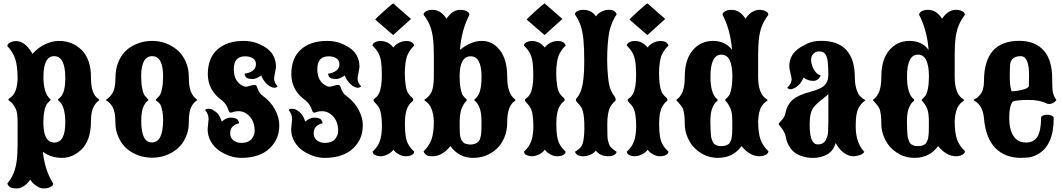

<svg xmlns="http://www.w3.org/2000/svg" viewBox="-20 -876 6128 1107"><path d="M80.1 210.4Q45.4 210.4 34.2 200.2Q24.9 192.4 22.5 181.6Q44.9 154.3 57.6 124.5Q70.3 94.7 75.9 54Q81.5 13.2 81.5 -45.9V-169.9Q81.5 -224.1 71.8 -246.1Q62.5 -264.6 55.2 -274.7Q47.9 -284.7 41 -289.1Q26.4 -298.8 28.1 -303Q29.8 -307.1 40.3 -313.5Q50.8 -319.8 61 -335.9Q79.6 -364.7 81.5 -423.3Q81.1 -495.1 68.1 -535.4Q55.2 -575.7 22.5 -609.9Q22.5 -627.4 49.8 -635.7Q59.6 -639.2 73.7 -639.2Q124.5 -639.2 167.5 -565.4Q199.2 -601.6 240.2 -620.8Q281.2 -640.1 320.3 -640.1Q396 -640.1 449.2 -589.4Q504.4 -535.6 504.4 -431.6Q504.4 -345.2 535.6 -315.4L546.4 -306.6L553.2 -300.8Q553.2 -298.8 542.7 -290.5Q532.2 -282.2 521.5 -263.7Q504.4 -233.4 504.4 -176.8Q504.4 -119.6 490 -79.6Q475.6 -39.6 451.2 -15.6Q400.9 34.2 336.9 34.2Q273.4 34.2 227.1 -1Q238.3 106.4 286.6 181.6Q286.6 198.7 259.3 207Q249.5 210.4 231 210.4Q212.9 210.4 192.6 197.5Q172.4 184.6 163.1 171.9L154.3 159.2Q151.9 164.1 142.3 175Q132.8 186 124 192.4Q100.1 210.4 80.1 210.4ZM293.5 -54.2Q356.4 -54.2 356.4 -169.9Q356.4 -265.1 318.4 -294.9Q310.1 -301.8 321.3 -309.3Q332.5 -316.9 343.8 -339.8Q356.4 -368.2 356.4 -426.8Q356.4 -552.2 292 -552.2Q230.5 -552.2 230.5 -431.6Q230.5 -340.8 267.6 -306.6Q272 -302.2 272 -300.3Q272 -298.3 265.6 -292.5Q262.2 -289.1 258.5 -285.4Q254.9 -281.7 251 -276.9Q242.2 -266.1 236.1 -236.8Q230 -207.5 230 -169.9Q230 -54.2 293.5 -54.2Z M856.9 33.2Q773.9 33.2 711.9 -18.1Q682.1 -43 663.8 -83.5Q645.5 -124 645.5 -164.1Q645.5 -204.6 640.1 -228Q634.8 -251.5 626.5 -263.7Q613.3 -283.7 602.1 -290.5Q590.8 -297.4 590.8 -299.3Q590.8 -301.3 603 -309.8Q615.2 -318.4 626 -335Q645.5 -363.8 645.5 -422.4Q645.5 -481 663.6 -521.5Q689.5 -581.1 742.7 -610.6Q795.9 -640.1 856.9 -640.1Q939 -640.1 1002 -587.9Q1032.2 -562.5 1050.3 -521.5Q1068.4 -480.5 1068.4 -439Q1068.4 -397.5 1073.5 -373Q1078.6 -348.6 1085.9 -335.9Q1095.7 -318.4 1106.4 -309.8Q1117.2 -301.3 1117.2 -298.8L1108.9 -292.5Q1099.6 -284.7 1095.2 -279.3Q1088.9 -271.5 1083 -259.3Q1075.7 -246.1 1072 -224.1Q1068.4 -202.1 1068.4 -163.1Q1068.4 -123.5 1050.3 -83.3Q1032.2 -43 1002 -18.1Q939.5 33.2 856.9 33.2ZM855.5 -54.7Q920.4 -54.7 920.4 -183.1Q920.4 -216.8 914.8 -241.9Q909.2 -267.1 902.3 -276.4Q896 -284.7 888.2 -290Q880.4 -295.4 877.9 -298.8Q877.9 -301.8 884.8 -308.3Q891.6 -314.9 899.4 -324.2Q908.2 -335.4 914.3 -365.7Q920.4 -396 920.4 -435.1Q920.4 -552.2 857.4 -552.2Q793.9 -552.2 793.9 -435.1Q793.9 -395.5 800 -365.5Q806.2 -335.4 814.9 -324.2Q822.3 -314.9 829.1 -308.6Q835.9 -302.2 835.9 -299.8Q835.9 -297.4 827.1 -290.5Q818.4 -283.7 809.6 -266.6Q794.4 -238.3 794.4 -178.2Q794.4 -54.7 855.5 -54.7Z M1370.6 34.2Q1305.7 34.2 1243.7 -7.8Q1214.8 -27.3 1196 -59.8Q1177.2 -92.3 1177.2 -130.9L1182.6 -188.5Q1182.6 -219.7 1162.1 -242.2Q1169.9 -249 1178.7 -249Q1187 -249 1198.2 -246.6Q1208 -243.7 1223.9 -231.4Q1239.7 -219.2 1249.5 -197.8Q1257.8 -180.2 1257.8 -174.8Q1286.6 -197.8 1307.6 -197.8Q1343.3 -197.8 1351.6 -183.6Q1358.4 -172.9 1358.4 -167V-165.5Q1337.4 -161.1 1322.3 -147.2Q1307.1 -133.3 1307.1 -107.4Q1307.1 -81.1 1325.9 -66.7Q1344.7 -52.2 1369.6 -52.2Q1394.5 -52.2 1409.9 -59.3Q1425.3 -66.4 1433.1 -77.6Q1448.2 -99.1 1448.2 -120.6Q1448.2 -172.9 1420.2 -203.9Q1392.1 -234.9 1355.5 -234.9Q1336.4 -234.9 1325.4 -230.5Q1314.5 -226.1 1308.1 -226.6Q1301.8 -227.1 1297.4 -241.2Q1286.6 -274.9 1260.7 -296.4Q1178.2 -355 1178.2 -448.2Q1178.2 -541.5 1233.6 -590.8Q1289.1 -640.1 1383.8 -640.1Q1431.6 -640.1 1467.8 -624.8Q1503.9 -609.4 1524.4 -592.8Q1571.3 -554.7 1571.3 -488.8L1560.1 -425.8Q1560.1 -398.9 1581.1 -377.9Q1568.8 -366.7 1552.7 -371.3Q1536.6 -376 1521.7 -388.9Q1506.8 -401.9 1498.5 -416Q1486.8 -435.1 1486.8 -440.9Q1456.1 -420.4 1437 -420.4Q1404.8 -420.4 1396 -433.6Q1390.1 -443.4 1390.1 -451.2Q1418 -454.6 1436.8 -468.3Q1455.6 -481.9 1455.6 -505.4Q1455.6 -528.8 1437.7 -540Q1419.9 -551.3 1393.1 -551.3Q1328.1 -551.3 1328.1 -477.5Q1328.1 -403.8 1383.3 -379.4Q1394.5 -374.5 1406.7 -377.2Q1418.9 -379.9 1430.4 -383.5Q1441.9 -387.2 1450.4 -386.2Q1459 -385.3 1462.4 -373Q1474.6 -335.4 1496.1 -322.8Q1542 -289.1 1566.2 -243.2Q1590.3 -197.3 1590.3 -155.3Q1590.3 -112.8 1576.4 -80.1Q1562.5 -47.4 1535.6 -21.5Q1478 34.2 1370.6 34.2Z M1852.1 34.2Q1787.1 34.2 1725.1 -7.8Q1696.3 -27.3 1677.5 -59.8Q1658.7 -92.3 1658.7 -130.9L1664.1 -188.5Q1664.1 -219.7 1643.6 -242.2Q1651.4 -249 1660.2 -249Q1668.5 -249 1679.7 -246.6Q1689.5 -243.7 1705.3 -231.4Q1721.2 -219.2 1731 -197.8Q1739.3 -180.2 1739.3 -174.8Q1768.1 -197.8 1789.1 -197.8Q1824.7 -197.8 1833 -183.6Q1839.8 -172.9 1839.8 -167V-165.5Q1818.8 -161.1 1803.7 -147.2Q1788.6 -133.3 1788.6 -107.4Q1788.6 -81.1 1807.4 -66.7Q1826.2 -52.2 1851.1 -52.2Q1876 -52.2 1891.4 -59.3Q1906.7 -66.4 1914.6 -77.6Q1929.7 -99.1 1929.7 -120.6Q1929.7 -172.9 1901.6 -203.9Q1873.5 -234.9 1836.9 -234.9Q1817.9 -234.9 1806.9 -230.5Q1795.9 -226.1 1789.6 -226.6Q1783.2 -227.1 1778.8 -241.2Q1768.1 -274.9 1742.2 -296.4Q1659.7 -355 1659.7 -448.2Q1659.7 -541.5 1715.1 -590.8Q1770.5 -640.1 1865.2 -640.1Q1913.1 -640.1 1949.2 -624.8Q1985.4 -609.4 2005.9 -592.8Q2052.7 -554.7 2052.7 -488.8L2041.5 -425.8Q2041.5 -398.9 2062.5 -377.9Q2050.3 -366.7 2034.2 -371.3Q2018.1 -376 2003.2 -388.9Q1988.3 -401.9 1980 -416Q1968.3 -435.1 1968.3 -440.9Q1937.5 -420.4 1918.5 -420.4Q1886.2 -420.4 1877.4 -433.6Q1871.6 -443.4 1871.6 -451.2Q1899.4 -454.6 1918.2 -468.3Q1937 -481.9 1937 -505.4Q1937 -528.8 1919.2 -540Q1901.4 -551.3 1874.5 -551.3Q1809.6 -551.3 1809.6 -477.5Q1809.6 -403.8 1864.7 -379.4Q1876 -374.5 1888.2 -377.2Q1900.4 -379.9 1911.9 -383.5Q1923.3 -387.2 1931.9 -386.2Q1940.4 -385.3 1943.8 -373Q1956.1 -335.4 1977.5 -322.8Q2023.4 -289.1 2047.6 -243.2Q2071.8 -197.3 2071.8 -155.3Q2071.8 -112.8 2057.9 -80.1Q2043.9 -47.4 2017.1 -21.5Q1959.5 34.2 1852.1 34.2Z M2247.1 -856.4 2349.6 -766.6 2246.6 -673.8 2220.7 -696.3Q2208 -707.5 2195.1 -718.5Q2182.1 -729.5 2169.4 -740.7L2143.6 -763.2Q2143.6 -764.6 2158.4 -779.1Q2173.3 -793.5 2193.1 -811.3Q2212.9 -829.1 2229 -842.8Q2245.1 -856.4 2247.1 -856.4ZM2174.8 -639.6Q2217.3 -639.6 2248 -602.1Q2263.7 -625 2296.4 -635.7Q2309.1 -639.6 2322.3 -639.6Q2346.2 -639.6 2356.9 -630.4Q2366.7 -622.1 2368.2 -613.3Q2336.9 -582.5 2326.2 -550.8Q2321.3 -536.6 2317.6 -510.5Q2314 -484.4 2314 -452.6Q2314 -435.5 2315.2 -417.5Q2316.4 -399.4 2319.3 -381.3Q2324.7 -350.1 2335 -335.7Q2345.2 -321.3 2354 -314.7Q2362.8 -308.1 2362.8 -299.3Q2362.8 -295.4 2357.9 -292Q2353 -288.6 2345.9 -280.5Q2338.9 -272.5 2331.5 -259.3Q2314.5 -228 2314.5 -162.1Q2314.5 -118.2 2319.3 -89.1Q2324.2 -60.1 2336.2 -40Q2348.1 -20 2368.2 -1.5Q2368.2 13.7 2343.3 22Q2334 24.9 2317.4 24.9Q2300.8 24.9 2282.5 15.4Q2264.2 5.9 2256.3 -3.4L2248 -12.7Q2232.9 9.3 2199.7 20.5Q2187.5 24.9 2174.3 24.9Q2158.2 24.9 2145.3 19.3Q2132.3 13.7 2129.9 4.9L2127.9 -1.5Q2158.2 -28.8 2169.9 -62.5Q2176.8 -81.1 2179.4 -104.7Q2182.1 -128.4 2182.1 -152.3Q2182.1 -170.9 2180.7 -188.2Q2179.2 -205.6 2176.8 -218.8Q2171.9 -246.1 2161.4 -261Q2150.9 -275.9 2142.1 -284.2Q2133.3 -292.5 2133.3 -299.3Q2133.3 -304.7 2144.3 -311.8Q2155.3 -318.8 2164.6 -336.9Q2181.6 -369.6 2181.6 -443.4Q2181.6 -493.2 2176.8 -522.9Q2171.9 -552.7 2160.2 -573Q2148.4 -593.3 2127.9 -613.3Q2127.9 -628.9 2152.8 -636.7Q2162.6 -639.6 2174.8 -639.6Z M2707 34.2Q2626 34.2 2577.1 -33.7Q2529.8 24.9 2473.6 24.9Q2446.3 24.9 2438 17.6Q2423.8 5.9 2422.4 -3.9Q2455.1 -35.6 2468 -72.5Q2481 -109.4 2481.4 -175.8Q2478.5 -263.2 2432.1 -293.5Q2424.3 -298.3 2428.2 -301.8Q2432.1 -305.2 2442.1 -312.3Q2452.1 -319.3 2462.4 -335.4Q2481.4 -365.7 2481.4 -434.1V-558.1Q2481.4 -618.7 2475.8 -659.9Q2470.2 -701.2 2457.5 -731.7Q2444.8 -762.2 2422.4 -790.5Q2422.4 -808.1 2449.7 -816.4Q2460 -819.3 2473.6 -819.3Q2521.5 -819.3 2554.2 -768.1Q2560.5 -776.4 2567.1 -784.4Q2573.7 -792.5 2584.5 -801.8Q2607.9 -819.3 2632.3 -819.3Q2654.3 -819.3 2668.5 -812.5Q2682.6 -805.7 2684.6 -797.9L2686.5 -790.5Q2641.1 -703.6 2631.8 -588.4Q2695.3 -640.1 2758.3 -640.1Q2820.8 -640.1 2862.5 -586.2Q2904.3 -532.2 2904.3 -434.1Q2904.3 -337.4 2947.8 -304.2Q2953.1 -300.3 2953.1 -298.3Q2948.2 -293.5 2943.6 -290Q2939 -286.6 2935.5 -283.7Q2931.2 -279.3 2924.8 -269Q2918.5 -258.8 2914.6 -246.6Q2904.3 -217.3 2904.3 -169.4Q2904.3 -121.6 2887.7 -82.8Q2871.1 -43.9 2844.2 -18.6Q2787.1 34.2 2707 34.2ZM2703.6 -43.5Q2720.2 -46.4 2727.3 -51Q2734.4 -55.7 2740.7 -62Q2745.1 -67.4 2748 -77.1Q2751 -86.9 2752.7 -94.5Q2754.4 -102.1 2755.4 -117.2Q2757.8 -184.6 2753.4 -219.2Q2749 -253.9 2732.4 -278.8Q2726.6 -287.1 2721.2 -292Q2714.4 -297.4 2714.4 -299.3Q2713.9 -301.3 2722.9 -309.3Q2731.9 -317.4 2741.2 -335Q2756.3 -364.7 2756.3 -434.1Q2756.3 -551.3 2693.4 -551.3Q2629.9 -551.3 2629.9 -434.1Q2629.9 -394.5 2636 -364.3Q2642.1 -334 2650.9 -323.2Q2658.2 -314 2665 -307.9Q2671.9 -301.8 2671.9 -299.3Q2671.9 -296.9 2663.3 -287.8Q2654.8 -278.8 2645 -258.8Q2630.4 -227.5 2630.4 -173.8V-141.6Q2630.4 -82 2641.1 -67.9Q2652.3 -52.2 2659.2 -49.3Q2684.6 -40 2703.6 -43.5Z M3120.1 -856.4 3222.7 -766.6 3119.6 -673.8 3093.8 -696.3Q3081.1 -707.5 3068.1 -718.5Q3055.2 -729.5 3042.5 -740.7L3016.6 -763.2Q3016.6 -764.6 3031.5 -779.1Q3046.4 -793.5 3066.2 -811.3Q3085.9 -829.1 3102.1 -842.8Q3118.2 -856.4 3120.1 -856.4ZM3047.9 -639.6Q3090.3 -639.6 3121.1 -602.1Q3136.7 -625 3169.4 -635.7Q3182.1 -639.6 3195.3 -639.6Q3219.2 -639.6 3230 -630.4Q3239.7 -622.1 3241.2 -613.3Q3210 -582.5 3199.2 -550.8Q3194.3 -536.6 3190.7 -510.5Q3187 -484.4 3187 -452.6Q3187 -435.5 3188.2 -417.5Q3189.5 -399.4 3192.4 -381.3Q3197.8 -350.1 3208 -335.7Q3218.3 -321.3 3227.1 -314.7Q3235.8 -308.1 3235.8 -299.3Q3235.8 -295.4 3231 -292Q3226.1 -288.6 3219 -280.5Q3211.9 -272.5 3204.6 -259.3Q3187.5 -228 3187.5 -162.1Q3187.5 -118.2 3192.4 -89.1Q3197.3 -60.1 3209.2 -40Q3221.2 -20 3241.2 -1.5Q3241.2 13.7 3216.3 22Q3207 24.9 3190.4 24.9Q3173.8 24.9 3155.5 15.4Q3137.2 5.9 3129.4 -3.4L3121.1 -12.7Q3106 9.3 3072.8 20.5Q3060.5 24.9 3047.4 24.9Q3031.2 24.9 3018.3 19.3Q3005.4 13.7 3002.9 4.9L3001 -1.5Q3031.2 -28.8 3043 -62.5Q3049.8 -81.1 3052.5 -104.7Q3055.2 -128.4 3055.2 -152.3Q3055.2 -170.9 3053.7 -188.2Q3052.2 -205.6 3049.8 -218.8Q3044.9 -246.1 3034.4 -261Q3023.9 -275.9 3015.1 -284.2Q3006.3 -292.5 3006.3 -299.3Q3006.3 -304.7 3017.3 -311.8Q3028.3 -318.8 3037.6 -336.9Q3054.7 -369.6 3054.7 -443.4Q3054.7 -493.2 3049.8 -522.9Q3044.9 -552.7 3033.2 -573Q3021.5 -593.3 3001 -613.3Q3001 -628.9 3025.9 -636.7Q3035.6 -639.6 3047.9 -639.6Z M3487.8 24.9Q3440.4 24.9 3415 -7.8Q3400.9 12.7 3368.7 21.5Q3348.6 26.9 3331.3 24.4Q3314 22 3306.2 15.6Q3296.9 7.8 3295.4 -1.5Q3330.1 -20.5 3338.4 -44.9Q3345.7 -66.9 3347.9 -100.3Q3350.1 -133.8 3348.9 -166.7Q3347.7 -199.7 3343.8 -219.7Q3338.9 -247.1 3328.4 -261.5Q3317.9 -275.9 3309.1 -284.2Q3300.3 -292.5 3300.3 -300.3Q3300.3 -305.2 3305.2 -310.5Q3310.1 -315.9 3317.4 -327.1Q3324.7 -338.4 3331.5 -359.4Q3348.6 -409.2 3348.6 -522.9Q3348.6 -599.1 3343.8 -647.9Q3338.9 -696.8 3327.1 -730.2Q3315.4 -763.7 3294.9 -793Q3294.9 -808.6 3319.8 -816.4Q3329.6 -819.3 3341.8 -819.3Q3392.1 -819.3 3415.5 -781.7Q3431.2 -804.7 3463.4 -815.4Q3479 -820.8 3497.3 -819.1Q3515.6 -817.4 3523.9 -810.1Q3533.7 -801.8 3535.2 -793Q3504.9 -748.5 3493.2 -693.4Q3487.8 -667 3484.1 -623.3Q3480.5 -579.6 3480.7 -528.3Q3481 -477.1 3486.3 -426.8Q3491.2 -380.4 3501.7 -357.2Q3512.2 -334 3521 -322.8Q3529.8 -311.5 3529.8 -300.3Q3529.8 -295.4 3524.9 -292Q3520 -288.6 3512.9 -280.5Q3505.9 -272.5 3498.5 -259.3Q3481.4 -228 3481.4 -156.7Q3481.4 -77.6 3484.9 -67.4Q3487.8 -56.2 3491.5 -45.2Q3495.1 -34.2 3501 -28.3Q3517.1 -11.2 3534.7 -1.5Q3534.7 13.7 3510.3 22Q3501 24.9 3487.8 24.9Z M3712.9 -856.4 3815.4 -766.6 3712.4 -673.8 3686.5 -696.3Q3673.8 -707.5 3660.9 -718.5Q3647.9 -729.5 3635.3 -740.7L3609.4 -763.2Q3609.4 -764.6 3624.3 -779.1Q3639.2 -793.5 3658.9 -811.3Q3678.7 -829.1 3694.8 -842.8Q3710.9 -856.4 3712.9 -856.4ZM3640.6 -639.6Q3683.1 -639.6 3713.9 -602.1Q3729.5 -625 3762.2 -635.7Q3774.9 -639.6 3788.1 -639.6Q3812 -639.6 3822.8 -630.4Q3832.5 -622.1 3834 -613.3Q3802.7 -582.5 3792 -550.8Q3787.1 -536.6 3783.4 -510.5Q3779.8 -484.4 3779.8 -452.6Q3779.8 -435.5 3781 -417.5Q3782.2 -399.4 3785.2 -381.3Q3790.5 -350.1 3800.8 -335.7Q3811 -321.3 3819.8 -314.7Q3828.6 -308.1 3828.6 -299.3Q3828.6 -295.4 3823.7 -292Q3818.8 -288.6 3811.8 -280.5Q3804.7 -272.5 3797.4 -259.3Q3780.3 -228 3780.3 -162.1Q3780.3 -118.2 3785.2 -89.1Q3790 -60.1 3802 -40Q3814 -20 3834 -1.5Q3834 13.7 3809.1 22Q3799.8 24.9 3783.2 24.9Q3766.6 24.9 3748.3 15.4Q3730 5.9 3722.2 -3.4L3713.9 -12.7Q3698.7 9.3 3665.5 20.5Q3653.3 24.9 3640.1 24.9Q3624 24.9 3611.1 19.3Q3598.1 13.7 3595.7 4.9L3593.8 -1.5Q3624 -28.8 3635.7 -62.5Q3642.6 -81.1 3645.3 -104.7Q3647.9 -128.4 3647.9 -152.3Q3647.9 -170.9 3646.5 -188.2Q3645 -205.6 3642.6 -218.8Q3637.7 -246.1 3627.2 -261Q3616.7 -275.9 3607.9 -284.2Q3599.1 -292.5 3599.1 -299.3Q3599.1 -304.7 3610.1 -311.8Q3621.1 -318.8 3630.4 -336.9Q3647.5 -369.6 3647.5 -443.4Q3647.5 -493.2 3642.6 -522.9Q3637.7 -552.7 3626 -573Q3614.3 -593.3 3593.8 -613.3Q3593.8 -628.9 3618.7 -636.7Q3628.4 -639.6 3640.6 -639.6Z M4118.7 34.2Q4045.4 34.2 3988.8 -18.6Q3961.4 -43.9 3944.8 -82.8Q3928.2 -121.6 3928.2 -157.2Q3928.2 -192.9 3925.3 -213.6Q3922.4 -234.4 3918.5 -246.6Q3915 -256.8 3904.8 -269.5Q3894.5 -282.2 3886.2 -291Q3877.9 -299.8 3879.4 -298.3Q3879.4 -300.8 3890.1 -309.3Q3900.9 -317.9 3910.6 -336.4Q3928.2 -368.2 3928.2 -434.1Q3928.2 -532.2 3973.9 -586.2Q4019.5 -640.1 4090.8 -640.1Q4162.1 -640.1 4200.7 -588.4Q4191.4 -703.6 4146 -790.5Q4146 -807.6 4173.3 -816.4Q4183.6 -819.3 4197.8 -819.3Q4245.6 -819.3 4278.3 -768.1Q4280.8 -772.9 4290.3 -783.9Q4299.8 -794.9 4308.6 -801.8Q4333 -819.3 4356.9 -819.3Q4378.4 -819.3 4392.3 -812.5Q4406.2 -805.7 4408.2 -797.9L4410.2 -790.5Q4388.2 -762.2 4375.2 -731.7Q4362.3 -701.2 4356.7 -659.9Q4351.1 -618.7 4351.1 -558.1V-434.1Q4351.1 -334 4399.9 -304.2Q4408.2 -299.8 4404.5 -296.4Q4400.9 -293 4391.4 -286.1Q4381.8 -279.3 4371.6 -263.7Q4353.5 -235.4 4351.1 -175.8Q4351.6 -109.9 4364.5 -72.8Q4377.4 -35.6 4410.2 -4.4Q4410.2 13.2 4382.8 21.5Q4373 24.9 4358.9 24.9Q4303.2 24.9 4255.4 -33.7Q4206.5 34.2 4118.7 34.2ZM4156.7 -35.2Q4164.1 -36.1 4170.2 -39.3Q4176.3 -42.5 4180.7 -45.4Q4185.5 -48.3 4188.5 -55.2Q4191.4 -62 4194.3 -67.4Q4196.8 -71.3 4197.8 -79.1Q4198.7 -86.9 4200.7 -99.1Q4202.1 -113.8 4202.1 -142.1V-173.8Q4202.1 -227.5 4191.9 -250Q4186.5 -261.2 4182.4 -268.8Q4178.2 -276.4 4175.3 -280.3Q4170.4 -287.6 4165.5 -292.2Q4160.6 -296.9 4160.6 -299.3Q4160.6 -301.8 4167.5 -307.9Q4174.3 -314 4181.6 -323.2Q4190.4 -334 4196.5 -364.3Q4202.6 -394.5 4202.6 -434.1Q4202.6 -561 4139.6 -561Q4076.2 -561 4076.2 -434.1Q4076.2 -336.4 4114.3 -304.7Q4122.6 -297.9 4111.3 -290Q4100.1 -282.2 4089.4 -258.8Q4080.6 -239.7 4077.9 -215.1Q4075.2 -190.4 4075.9 -168.7Q4076.7 -147 4076.7 -136.2L4078.1 -106.4Q4078.6 -97.2 4079.6 -90.6Q4080.6 -84 4081.5 -80.1Q4084 -71.3 4088.4 -60.5Q4092.8 -49.8 4099.6 -44.9Q4116.7 -33.7 4132.6 -33.7Q4148.4 -33.7 4156.7 -35.2Z M4594.7 21.5Q4574.2 13.7 4558.3 0.7Q4542.5 -12.2 4529.3 -34.7Q4515.6 -58.1 4510.7 -86.4Q4505.9 -114.7 4478 -148.4Q4469.2 -158.7 4469.2 -161.1Q4469.2 -164.6 4477.5 -172.6Q4485.8 -180.7 4495.4 -193.4Q4504.9 -206.1 4508.3 -223.6Q4522 -289.1 4572.8 -316.4Q4595.2 -329.1 4620.1 -336.9Q4646.5 -345.2 4669.2 -351.8Q4691.9 -358.4 4712.4 -368.7Q4731.9 -377.9 4743.7 -396.5Q4756.3 -415.5 4755.9 -450.9Q4755.4 -486.3 4752.9 -515.6Q4751 -541.5 4740.7 -560.5Q4730.5 -579.6 4701.7 -579.6Q4682.1 -579.6 4669.2 -565.4Q4656.2 -551.3 4656.2 -529.8Q4656.2 -515.6 4662.8 -496.3Q4669.4 -477.1 4682.1 -461.2Q4694.8 -445.3 4711.9 -440.9Q4698.7 -409.7 4668.5 -409.7Q4637.7 -409.7 4611.8 -429.7Q4614.3 -427.2 4601.1 -405.8Q4592.8 -391.6 4576.9 -378.9Q4561 -366.2 4544.9 -362.3Q4528.8 -358.4 4519 -370.1Q4544.4 -395.5 4544.4 -418Q4544.4 -425.3 4537.6 -453.6Q4530.8 -481.9 4530.8 -493.7Q4530.8 -553.2 4576.2 -589.8Q4596.2 -606.4 4631.8 -623.5Q4667.5 -640.6 4713.9 -640.6Q4908.7 -640.6 4908.7 -427.7Q4908.7 -375.5 4928.2 -335.9Q4938 -316.9 4969.2 -298.8Q4969.2 -296.9 4963.9 -293Q4958 -289.1 4949.7 -280.5Q4941.4 -272 4933.1 -258.8Q4923.8 -243.7 4918.7 -217.3Q4913.6 -190.9 4913.6 -147.5Q4913.6 -53.2 4963.4 -0.5Q4959 7.3 4944.8 15.6Q4934.1 21 4910.2 24.2Q4886.2 27.3 4863.8 16.1Q4822.8 -3.9 4798.3 -52.2Q4784.2 -2.9 4745.1 16.6Q4712.9 32.7 4673.3 34.4Q4633.8 36.1 4594.7 21.5ZM4694.8 -43.5Q4714.8 -43.5 4724.1 -50.8Q4730 -54.7 4734.4 -58.6Q4738.8 -62.5 4742.2 -70.8L4750.5 -91.8Q4755.9 -105 4755.9 -174.3V-333.5Q4749.5 -327.1 4739.5 -318.6Q4729.5 -310.1 4715.3 -299.3Q4688 -278.3 4670.9 -256.8Q4648.4 -228.5 4648.4 -164.1V-153.3Q4648.4 -43.5 4694.8 -43.5Z M5252 34.2Q5178.7 34.2 5122.1 -18.6Q5094.7 -43.9 5078.1 -82.8Q5061.5 -121.6 5061.5 -157.2Q5061.5 -192.9 5058.6 -213.6Q5055.7 -234.4 5051.8 -246.6Q5048.3 -256.8 5038.1 -269.5Q5027.8 -282.2 5019.5 -291Q5011.2 -299.8 5012.7 -298.3Q5012.7 -300.8 5023.4 -309.3Q5034.2 -317.9 5043.9 -336.4Q5061.5 -368.2 5061.5 -434.1Q5061.5 -532.2 5107.2 -586.2Q5152.8 -640.1 5224.1 -640.1Q5295.4 -640.1 5334 -588.4Q5324.7 -703.6 5279.3 -790.5Q5279.3 -807.6 5306.6 -816.4Q5316.9 -819.3 5331.1 -819.3Q5378.9 -819.3 5411.6 -768.1Q5414.1 -772.9 5423.6 -783.9Q5433.1 -794.9 5441.9 -801.8Q5466.3 -819.3 5490.2 -819.3Q5511.7 -819.3 5525.6 -812.5Q5539.6 -805.7 5541.5 -797.9L5543.5 -790.5Q5521.5 -762.2 5508.5 -731.7Q5495.6 -701.2 5490 -659.9Q5484.4 -618.7 5484.4 -558.1V-434.1Q5484.4 -334 5533.2 -304.2Q5541.5 -299.8 5537.8 -296.4Q5534.2 -293 5524.7 -286.1Q5515.1 -279.3 5504.9 -263.7Q5486.8 -235.4 5484.4 -175.8Q5484.9 -109.9 5497.8 -72.8Q5510.7 -35.6 5543.5 -4.4Q5543.5 13.2 5516.1 21.5Q5506.3 24.9 5492.2 24.9Q5436.5 24.9 5388.7 -33.7Q5339.8 34.2 5252 34.2ZM5290 -35.2Q5297.4 -36.1 5303.5 -39.3Q5309.6 -42.5 5314 -45.4Q5318.8 -48.3 5321.8 -55.2Q5324.7 -62 5327.6 -67.4Q5330.1 -71.3 5331.1 -79.1Q5332 -86.9 5334 -99.1Q5335.4 -113.8 5335.4 -142.1V-173.8Q5335.4 -227.5 5325.2 -250Q5319.8 -261.2 5315.7 -268.8Q5311.5 -276.4 5308.6 -280.3Q5303.7 -287.6 5298.8 -292.2Q5293.9 -296.9 5293.9 -299.3Q5293.9 -301.8 5300.8 -307.9Q5307.6 -314 5314.9 -323.2Q5323.7 -334 5329.8 -364.3Q5335.9 -394.5 5335.9 -434.1Q5335.9 -561 5272.9 -561Q5209.5 -561 5209.5 -434.1Q5209.5 -336.4 5247.6 -304.7Q5255.9 -297.9 5244.6 -290Q5233.4 -282.2 5222.7 -258.8Q5213.9 -239.7 5211.2 -215.1Q5208.5 -190.4 5209.2 -168.7Q5210 -147 5210 -136.2L5211.4 -106.4Q5211.9 -97.2 5212.9 -90.6Q5213.9 -84 5214.8 -80.1Q5217.3 -71.3 5221.7 -60.5Q5226.1 -49.8 5232.9 -44.9Q5250 -33.7 5265.9 -33.7Q5281.7 -33.7 5290 -35.2Z M5866.7 34.2Q5774.9 34.2 5719.2 -22.2Q5663.6 -78.6 5653.3 -192.9Q5647.5 -263.7 5602.5 -292.5L5592.8 -298.8Q5592.8 -301.3 5605.5 -307.4Q5618.2 -313.5 5631.8 -330.6Q5653.3 -357.4 5653.3 -408.2Q5653.3 -640.6 5856.9 -640.6Q5953.6 -640.6 6003.4 -578.1Q6046.4 -524.9 6046.4 -422.4Q6046.4 -359.4 6050.8 -342.3Q6054.7 -325.2 6061 -315.4Q6067.4 -305.7 6070.8 -298.3Q6051.8 -276.4 6029.3 -276.4Q6021.5 -276.4 6014.6 -279.3Q5976.1 -299.8 5909.7 -299.8Q5843.3 -299.8 5818.8 -290.5Q5798.8 -264.6 5798.8 -196.8Q5798.8 -128.9 5823.5 -91.6Q5848.1 -54.2 5895 -54.2Q5941.9 -54.2 5962.2 -89.4Q5982.4 -124.5 5982.4 -195.8Q5982.4 -205.6 5993.4 -210.2Q6004.4 -214.8 6018.8 -214.4Q6033.2 -213.9 6044.2 -209Q6055.2 -204.1 6055.2 -194.3Q6055.2 -37.1 5962.9 13.7Q5932.6 30.3 5907 32.2Q5881.3 34.2 5866.7 34.2ZM5812.5 -349.6Q5852.1 -351.1 5881.8 -360.4Q5912.1 -369.1 5912.1 -381.3L5913.1 -443.8Q5913.1 -552.2 5864.7 -552.2Q5831.1 -552.2 5815.9 -534.2Q5803.7 -520 5803.2 -494.6Q5802.7 -476.6 5802 -449.2Q5801.3 -421.9 5803.5 -394.8Q5805.7 -367.7 5812.5 -349.6Z"/></svg>

Font: Sancreek
Style: Regular
Weight: 400
Designer: Vernon Adams
Foundry: Vernon Adams
Version: Version 1.100; ttfautohint (v1.8.4.7-5d5b)